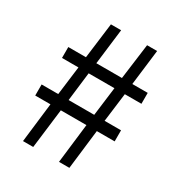

<svg xmlns="http://www.w3.org/2000/svg" viewBox="-172 -843 898 961"><g transform="rotate(30 277.5 -363.0)"><path d="M128 -228H40V-292H136L157 -458H62V-521H164L190 -726H249L224 -521H372L399 -726H457L432 -521H521V-458H425L404 -292H499V-228H396L369 0H309L336 -228H188L160 0H101ZM344 -292 365 -458H216L196 -292Z"/></g></svg>

Font: Noto Sans Tobesmart edit
Style: Regular
Weight: 400
Designer: Ryoko NISHIZUKA  (kana & ideographs); Paul D. Hunt (Latin, Greek & Cyrillic); Wenlong ZHANG  (bopomofo); Sandoll Communi
Foundry: Adobe Systems Incorporated
Version: Version 1.005 Oct 7, 2021